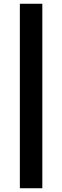

<svg xmlns="http://www.w3.org/2000/svg" viewBox="-20 -852 331 1022"><path d="M85.7 150V-832H205.3V150Z"/></svg>

Font: Russolo 10pt ExtraLight
Style: Regular
Weight: 200
Designer: Micah Stupak-Hahn
Version: Version 1.000